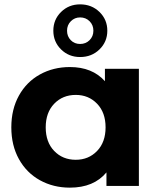

<svg xmlns="http://www.w3.org/2000/svg" viewBox="-20 -854 730 882"><path d="M618 -538V0H469V-62Q411 8 301 8Q225 8 163.5 -26Q102 -60 67 -123Q32 -186 32 -269Q32 -352 67 -415Q102 -478 163.5 -512Q225 -546 301 -546Q404 -546 462 -481V-538ZM465 -269Q465 -337 426 -377.5Q387 -418 328 -418Q268 -418 229 -377.5Q190 -337 190 -269Q190 -201 229 -160.5Q268 -120 328 -120Q387 -120 426 -160.5Q465 -201 465 -269ZM225 -713Q225 -764 260.5 -799Q296 -834 348 -834Q401 -834 437 -799Q473 -764 473 -713Q473 -662 437 -627Q401 -592 348 -592Q296 -592 260.5 -627Q225 -662 225 -713ZM409 -713Q409 -739 391.5 -756.5Q374 -774 348 -774Q323 -774 305.5 -756.5Q288 -739 288 -713Q288 -687 305 -669.5Q322 -652 348 -652Q374 -652 391.5 -669.5Q409 -687 409 -713Z"/></svg>

Font: Montserrat Alternates
Style: Bold
Weight: 700
Designer: Julieta Ulanovsky
Foundry: Julieta Ulanovsky
Version: Version 7.200